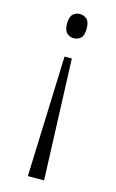

<svg xmlns="http://www.w3.org/2000/svg" viewBox="-113 -589 491 813"><g transform="rotate(15 132.5 -182.0)"><path d="M148 -351 168 178H97L116 -351ZM132 -542Q151 -542 163.5 -530.5Q176 -519 176 -489Q176 -459 163.5 -447.5Q151 -436 132 -436Q116 -436 103 -447.5Q90 -459 90 -489Q90 -519 103 -530.5Q116 -542 132 -542Z"/></g></svg>

Font: Noto Serif Khmer Condensed Light
Style: Regular
Weight: 300
Width: 3
Designer: Danh Hong and the Monotype Design Team
Foundry: Monotype Imaging Inc.
Version: Version 2.004